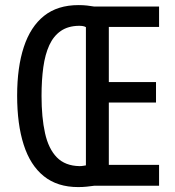

<svg xmlns="http://www.w3.org/2000/svg" viewBox="-20 -740 699 765"><path d="M293 -719.7Q311 -719.7 326.4 -718Q341.8 -716.3 355.5 -713.9H613.8V-632.8H413.6V-413.1H601.6V-331.5H413.6V-83H613.8V0H356Q341.3 2 325.7 3.7Q310.1 5.4 291.5 5.4Q208.5 5.4 154.5 -38.1Q100.6 -81.5 74.5 -163.1Q48.3 -244.6 48.3 -358.9Q48.3 -472.2 75 -553Q101.6 -633.8 155.5 -676.8Q209.5 -719.7 293 -719.7ZM294.9 -637.2Q251.5 -636.7 222.4 -616.7Q193.4 -596.7 176.5 -560.1Q159.7 -523.4 152.6 -472.4Q145.5 -421.4 145.5 -357.9Q145.5 -272 159.4 -209.5Q173.3 -147 206.5 -113Q239.7 -79.1 296.9 -78.1Q304.7 -78.1 311.3 -79.3Q317.9 -80.6 322.3 -81.1V-631.8Q317.4 -634.8 310.5 -636Q303.7 -637.2 294.9 -637.2Z"/></svg>

Font: Open Sans Condensed Medium
Style: Regular
Weight: 500
Width: 3
Designer: Monotype Design Team
Foundry: Monotype Imaging Inc.
Version: Version 3.000